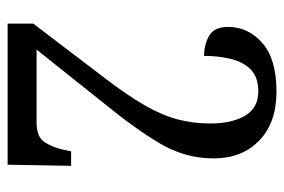

<svg xmlns="http://www.w3.org/2000/svg" viewBox="-144 -620 764 517"><g transform="rotate(90 238.5 -362.0)"><path d="M44 0V-69L191 -262Q237 -322 264 -369Q291 -416 302 -458Q313 -500 313 -546Q313 -604 292 -639.5Q271 -675 227 -675Q188 -675 167.5 -654.5Q147 -634 139 -600.5Q131 -567 131 -529Q101 -529 77 -542.5Q53 -556 53 -594Q53 -648 96.5 -686Q140 -724 227 -724Q311 -724 359 -677.5Q407 -631 407 -555Q407 -478 367 -410.5Q327 -343 260 -261L114 -78H311Q348 -78 362.5 -98.5Q377 -119 384 -152L388 -171H427L424 0Z"/></g></svg>

Font: Noto Serif Thai Condensed
Style: Regular
Weight: 400
Width: 3
Designer: Monotype Design Team
Foundry: Monotype Imaging Inc.
Version: Version 2.002; ttfautohint (v1.8.4.7-5d5b)